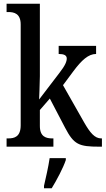

<svg xmlns="http://www.w3.org/2000/svg" viewBox="-20 -780 562 1021"><path d="M15 0H264V-44H258C226 -44 192 -52 192 -110V-195L245 -256L326 -101C373 -11 399 0 509 0H522V-44H518C484 -44 459 -74 428 -128L315 -327L370 -401C414 -460 450 -493 491 -493V-536H292V-493C320 -493 335 -486 335 -469C335 -454 328 -433 295 -391L188 -251C188 -256 192 -340 192 -375V-760H15V-716H24C55 -716 90 -708 90 -650V-114C90 -52 56 -44 24 -44H15ZM214 208V221H255C281 179 316 113 330 71V61H244C237 109 224 164 214 208Z"/></svg>

Font: Noto Serif Bengali Condensed Medium
Style: Regular
Weight: 500
Width: 3
Designer: Juan Bruce, Universal Thirst, Indian Type Foundry and the Monotype Design Team.
Foundry: Monotype Imaging Inc.
Version: Version 2.003